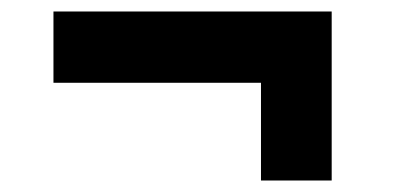

<svg xmlns="http://www.w3.org/2000/svg" viewBox="-20 -444 700 334"><path d="M434 -130V-300H73V-424H557V-130Z"/></svg>

Font: Mona Sans SemiExpanded
Style: Bold
Weight: 700
Width: 6
Designer: Deni Anggara
Foundry: GitHub
Version: Version 2.000